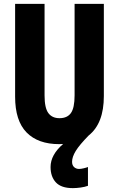

<svg xmlns="http://www.w3.org/2000/svg" viewBox="-20 -734 614 991"><path d="M352 101Q352 119 362.5 128.5Q373 138 388 138Q398 138 412.5 134.5Q427 131 434 128V225Q418 231 396 234Q374 237 356 237Q296 237 268.5 207.5Q241 178 241 128Q241 65 306 9Q296 10 286 10Q176 10 117 -50.5Q58 -111 58 -235V-714H210V-241Q210 -177 229.5 -150.5Q249 -124 287 -124Q327 -124 346 -150.5Q365 -177 365 -242V-714H516V-238Q516 -97 438 -35Q390 14 371 45Q352 76 352 101Z"/></svg>

Font: Noto Sans Arabic ExtCond ExtBd
Style: Regular
Weight: 800
Width: 2
Designer: Monotype Design Team, Nadine Chahine, Nizar Qandah and Khaled Hosny
Foundry: Monotype Imaging Inc.
Version: Version 2.012; ttfautohint (v1.8.4.7-5d5b)